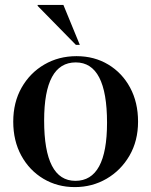

<svg xmlns="http://www.w3.org/2000/svg" viewBox="-20 -752 616 783"><path d="M285 11Q214 11 157 -23Q100 -57 67 -117.2Q34 -177.5 34 -256Q34 -334.5 68.2 -394.8Q102.5 -455 161 -489Q219.5 -523 292 -523Q364.5 -523 421.2 -489Q478 -455 510.5 -394.8Q543 -334.5 543 -256Q543 -177.5 508 -117.2Q473 -57 414.5 -23Q356 11 285 11ZM287.5 -14.5Q416.5 -14.5 416.5 -251.5Q416.5 -497.5 289 -497.5Q160 -497.5 160 -260.5Q160 -14.5 287.5 -14.5ZM305.5 -569H289.5L133.5 -728V-732H238.5Z"/></svg>

Font: Newsreader 72pt Medium
Style: Regular
Weight: 500
Designer: Hugues Gentile
Foundry: Production Type
Version: Version 1.003; ttfautohint (v1.8.3)